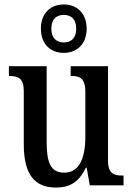

<svg xmlns="http://www.w3.org/2000/svg" viewBox="-20 -834 598 864"><path d="M267 -596C324 -596 370 -634 370 -705C370 -776 324 -814 267 -814C209 -814 164 -776 164 -705C164 -634 209 -596 267 -596ZM267 -643C237 -643 211 -660 211 -705C211 -750 237 -767 267 -767C298 -767 323 -750 323 -705C323 -660 298 -643 267 -643ZM232 10C290 10 334 -11 366 -79H370L384 0H536V-44H531C495 -44 466 -51 466 -111V-536H298V-492H301C337 -492 364 -484 364 -421V-218C364 -121 336 -57 269 -57C207 -57 190 -104 190 -195V-536H20V-492H23C62 -492 87 -482 87 -424V-186C87 -49 135 10 232 10Z"/></svg>

Font: Noto Serif Condensed Medium
Style: Regular
Weight: 500
Width: 3
Designer: Monotype Design Team
Foundry: Monotype Imaging Inc.
Version: Version 2.015